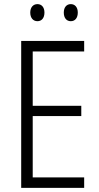

<svg xmlns="http://www.w3.org/2000/svg" viewBox="-20 -913 480 933"><path d="M127 -852C127 -826 141 -810 162 -810C182 -810 196 -825 196 -852C196 -878 182 -893 162 -893C141 -893 127 -877 127 -852ZM290 -852C290 -826 303 -810 324 -810C345 -810 358 -826 358 -852C358 -878 344 -893 324 -893C304 -893 290 -878 290 -852ZM389 0V-51H139V-349H375V-399H139V-663H389V-714H83V0Z"/></svg>

Font: Noto Sans Arabic UI Cn Lt
Style: Regular
Weight: 300
Width: 3
Designer: Monotype Design Team, Nadine Chahine and Nizar Qandah
Foundry: Monotype Imaging Inc.
Version: Version 2.010